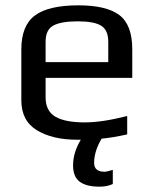

<svg xmlns="http://www.w3.org/2000/svg" viewBox="-20 -514 575 720"><path d="M353 186Q304 186 279 167.5Q254 149 254 106Q254 58 283 10H270Q177 10 118.5 -25.5Q60 -61 60 -138V-329Q60 -418 111 -456Q162 -494 274 -494Q379 -494 427.5 -457.5Q476 -421 476 -329V-222H151V-149Q151 -98 187.5 -76.5Q224 -55 298 -55Q363 -55 457 -79V-10Q403 2 361 6Q333 53 333 97Q333 130 372 130Q380 130 403 123V176Q382 186 353 186ZM386 -281V-357Q386 -401 359.5 -417.5Q333 -434 272 -434Q210 -434 180.5 -418.5Q151 -403 151 -357V-281Z"/></svg>

Font: Play
Style: Regular
Weight: 400
Designer: Jonas Hecksher
Foundry: Jonas Hecksher, Playtypeª, e-types AS
Version: Version 1.002